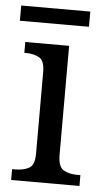

<svg xmlns="http://www.w3.org/2000/svg" viewBox="-51 -708 399 742"><g transform="rotate(5 149.0 -337.5)"><path d="M21 0V-42H33Q64 -42 86 -53.5Q108 -65 108 -109V-426Q108 -470 87 -482Q66 -494 35 -494H29V-536H199V-114Q199 -67 220.5 -54.5Q242 -42 274 -42H286V0ZM1 -616V-675H269V-616Z"/></g></svg>

Font: Noto Serif Myanmar SemCond
Style: Regular
Weight: 400
Width: 4
Designer: Ben Mitchell and the Monotype Design Team
Foundry: Monotype Imaging Inc.
Version: Version 2.106; ttfautohint (v1.8.4.7-5d5b)